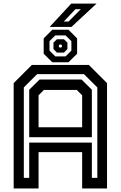

<svg xmlns="http://www.w3.org/2000/svg" viewBox="-20 -1068 684 1088"><path d="M57.5 0V-597L160.5 -700H483.5L586.5 -597V0H445.5V-206H198.5V0ZM115 -60H145.5V-260H500.5V-60H531.5V-572.5L455.5 -648H190.5L115 -572.5ZM198.5 -347H445.5V-528L415 -558.5H229L198.5 -528ZM145.5 -290.5V-559.5L204.5 -617.5H442L500.5 -559.5V-290.5ZM276.5 -715 227.5 -763.5V-850.5L276.5 -899.5H368L417 -850.5V-763.5L368 -715ZM293.5 -748.5H351.5L384.5 -781V-835L351.5 -867.5H293.5L260.5 -835V-781ZM302.5 -770 283 -790V-826.5L302.5 -845.5H342.5L362 -826.5V-790L342.5 -770ZM318 -798.5H326.5L331 -803.5V-811L326.5 -815.5H318L313.5 -811V-803.5ZM261.5 -915.5 383.5 -1047.5H527L385 -915.5ZM341.5 -946H368.5L438 -1016H407.5Z"/></svg>

Font: Tourney SemiBold
Style: Regular
Weight: 600
Version: Version 1.015